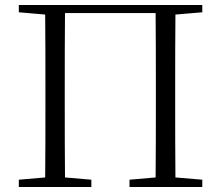

<svg xmlns="http://www.w3.org/2000/svg" viewBox="-20 -745 879 765"><path d="M55 -696 160 -687C161 -590 161 -490 161 -390V-335C161 -235 161 -136 160 -38L55 -29V0H344V-29L239 -38C238 -136 238 -234 238 -335V-390C238 -492 238 -594 239 -693H600C601 -593 601 -492 601 -390V-335C601 -233 601 -136 600 -38L496 -29V0H786V-29L679 -38C678 -137 678 -235 678 -335V-390C678 -490 678 -590 679 -687L786 -696V-725H55Z"/></svg>

Font: Noto Serif CJK HK Light
Style: Regular
Weight: 300
Designer: Ryoko NISHIZUKA 西塚涼子 (kana & ideographs); Frank Grießhammer (Latin, Greek & Cyrillic); Wenlong ZHANG 张文龙 (bopomofo); San
Foundry: Adobe
Version: Version 2.001;hotconv 1.1.0;makeotfexe 2.6.0